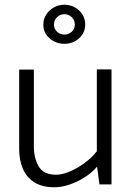

<svg xmlns="http://www.w3.org/2000/svg" viewBox="-20 -779 556 811"><path d="M389 -486V-140Q367 -112 336 -89.5Q305 -67 273.5 -54Q242 -41 217 -41Q164 -41 143.5 -76Q123 -111 123 -161V-485H61V-149Q61 -103 76.5 -66.5Q92 -30 125 -9Q158 12 210 12Q240 12 274 0.5Q308 -11 339 -31Q370 -51 390 -75L400 0H451V-486ZM252 -759Q228 -759 208 -748Q188 -737 175.5 -718Q163 -699 163 -675Q163 -640 189.5 -617Q216 -594 252 -594Q276 -594 296 -604.5Q316 -615 328 -633.5Q340 -652 340 -675Q340 -699 328 -718Q316 -737 296 -748Q276 -759 252 -759ZM252 -633Q234 -633 221 -645Q208 -657 208 -675Q208 -694 221 -706.5Q234 -719 252 -719Q270 -719 283 -706.5Q296 -694 296 -675Q296 -657 283 -645Q270 -633 252 -633Z"/></svg>

Font: Catamaran Light
Style: Regular
Weight: 300
Designer: Pria Ravichandran
Version: Version 2.000